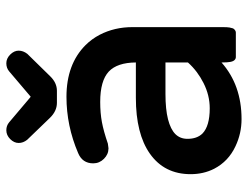

<svg xmlns="http://www.w3.org/2000/svg" viewBox="-106 -636 762 589"><g transform="rotate(-90 274.5 -341.0)"><path d="M377.9 -213.9H281.2Q234.4 -213.9 203.6 -206.1Q172.9 -198.2 158.2 -183.6Q143.6 -168.9 143.6 -146.5Q143.6 -117.2 159.7 -100.6Q182.6 -78.1 237.3 -78.1Q277.3 -78.1 314.9 -97.2Q351.6 -115.7 377.9 -145ZM35.2 -136.7Q35.2 -217.3 98.1 -261.7Q159.2 -304.7 269.5 -304.7H377.9Q377.4 -361.8 350.1 -387.7Q321.8 -414.1 256.8 -414.1Q222.7 -414.1 195.1 -408.9Q167.5 -403.8 128.9 -390.6L114.7 -388.7H114.3Q96.2 -388.7 82.3 -402.6Q68.4 -416.5 68.4 -435.5Q68.4 -468.8 100.1 -481.9Q183.6 -517.6 272.5 -517.6Q372.6 -517.6 431.2 -459Q450.2 -439.9 462.9 -415.5Q486.3 -370.1 486.3 -315.4V-39.1Q486.3 -23.9 485.1 -17.3Q483.9 -10.7 482.7 -7.6Q481.4 -4.4 479.5 -2.7Q477.5 -1 476.1 0Q473.1 2 469.7 2H394.5Q389.2 2 385.3 -2Q381.3 -5.9 379.6 -14.9Q377.9 -23.9 377.9 -39.1V-42Q308.6 19.5 204.1 19.5Q160.2 19.5 121.1 1Q74.7 -20.5 51.8 -64.5Q35.2 -97.2 35.2 -136.7ZM169.9 -702.1Q184.1 -702.1 194.3 -693.4Q231.9 -661.1 270 -629.4L272.9 -627.4L350.6 -693.4Q360.8 -702.1 375.5 -702.1Q390.1 -702.1 402.1 -690.2Q414.1 -678.2 414.1 -664.3Q414.1 -650.4 404.3 -637.7Q335.9 -567.4 335.4 -567.4Q315.4 -546.9 291 -546.9H253.9Q228.5 -546.9 207.5 -568.8L140.6 -638.2Q130.9 -650.4 130.9 -664.3Q130.9 -678.2 142.8 -690.2Q154.8 -702.1 169.9 -702.1Z"/></g></svg>

Font: YuPearl-SemiBold
Style: SemiBold
Weight: 600
Designer: Max Yao
Foundry: Max-Everyday
Version: Version 1.011; ttfautohint (v1.8.3)